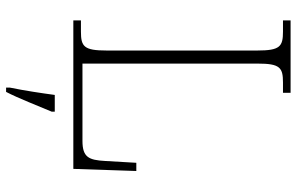

<svg xmlns="http://www.w3.org/2000/svg" viewBox="-192 -562 975 631"><g transform="rotate(90 295.5 -246.5)"><path d="M47 0H535L542 -207H515L509 -104C506 -51 497 -30 443 -30H189V-606C189 -679 202 -689 251 -689H285V-714H47V-689H84C133 -689 146 -679 146 -605V-109C146 -35 133 -25 84 -25H47ZM268 208V221H282C303 181 329 113 347 71V61H292C286 106 278 159 268 208Z"/></g></svg>

Font: Noto Serif Telugu ExtraLight
Style: Regular
Weight: 200
Designer: Jelle Bosma - Monotype Design Team
Foundry: Monotype Imaging Inc.
Version: Version 2.005